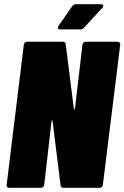

<svg xmlns="http://www.w3.org/2000/svg" viewBox="-20 -900 596 920"><path d="M463 -880H345C337 -880 331 -877 326 -870L261 -777C254 -766 257 -759 269 -759H365C373 -759 378 -762 383 -768L470 -862C479 -872 475 -880 463 -880ZM375 -685 339 -379C338 -376 334 -374 334 -378L295 -687C294 -695 290 -700 281 -700H110C101 -700 95 -694 94 -685L12 -15C10 -6 16 0 24 0H176C184 0 191 -6 192 -15L227 -320C228 -324 232 -324 232 -320L270 -13C271 -5 275 0 284 0H457C466 0 472 -6 473 -15L556 -685C557 -694 552 -700 543 -700H391C383 -700 376 -694 375 -685Z"/></svg>

Font: Barlow Condensed Black
Style: Italic
Weight: 900
Width: 3
Italic angle: -7°
Designer: Jeremy Tribby
Foundry: Tribby Type
Version: Version 1.422;hotconv 1.0.109;makeotfexe 2.5.65596